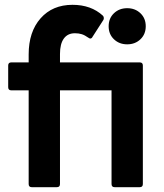

<svg xmlns="http://www.w3.org/2000/svg" viewBox="-20 -777 682 797"><path d="M112 0Q99 0 99 -13V-402H27Q14 -402 14 -415V-505Q14 -518 27 -518H99V-551Q99 -645 148.5 -701Q198 -757 281 -757Q358 -757 407 -712Q411 -708 411 -702Q411 -697 409 -694L364 -624Q361 -617 354 -617Q352 -617 346 -621Q332 -631 319.5 -635Q307 -639 291 -639Q261 -639 245 -617Q229 -595 229 -553V-518H560Q573 -518 573 -505V-13Q573 0 560 0H456Q443 0 443 -13V-402H229V-13Q229 0 216 0ZM431 -668Q431 -701 453 -722Q475 -743 508 -743Q541 -743 563 -722Q585 -701 585 -668Q585 -635 563 -614Q541 -593 508 -593Q475 -593 453 -614Q431 -635 431 -668Z"/></svg>

Font: LINE Seed Sans KR Bold
Style: Regular
Weight: 700
Designer: LINE BX Design & Sandoll Inc & Dalton Maag Ltd
Foundry: Sandoll Inc.
Version: Version 1.000